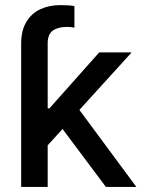

<svg xmlns="http://www.w3.org/2000/svg" viewBox="-20 -737 561 757"><path d="M226.6 -228.5 168 -164.1V0H63.5V-566.4Q63.5 -617.2 84.2 -651.1Q105 -685.1 139.6 -700.9Q174.3 -716.8 216.8 -716.8Q255.4 -716.8 273.4 -712.9V-627.9Q260.3 -630.9 244.1 -630.9Q209 -630.9 188.5 -616.5Q168 -602.1 168 -566.4V-309.6H174.8L371.1 -530.3H499L293 -303.7L517.6 0H397.5Z"/></svg>

Font: Pretendard Std Medium
Style: Regular
Weight: 500
Designer: Base glyphs from Inter by Rasmus Andersson; Hangeul glyphs from Noto Sans CJK(Source Han Sans) by Jang Soo-young and Kan
Foundry: Kil Hyung-jin
Version: Version 1.309